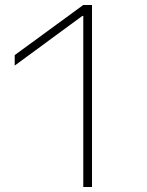

<svg xmlns="http://www.w3.org/2000/svg" viewBox="-20 -750 590 770"><path d="M314 0V-686H310L39 -487V-529L314 -730H349V0Z"/></svg>

Font: M PLUS Code Latin SemiExpanded ExtraLight
Style: Regular
Weight: 250
Width: 6
Designer: Coji Morishita
Foundry: UNDERFOREST DESIGN
Version: Version 1.002; ttfautohint (v1.8.3)